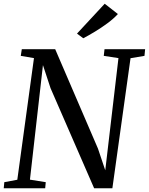

<svg xmlns="http://www.w3.org/2000/svg" viewBox="-24 -1006 796 1026"><path d="M-4 0 -1 -32.5 68.5 -45.5 157.5 -695.5 87 -707.5 92.5 -743H271L499.5 -212L538.5 -96L609 -695.5L530.5 -707.5L534.5 -743H751.5L748 -707.5L673.5 -695L576.5 0H479L246 -535L205.5 -658L136 -46L220.5 -32.5L217.5 0ZM421 -801.5 387.5 -826.5 535.5 -986 606 -931Q583.5 -906.5 550.8 -882.2Q518 -858 483.8 -837.2Q449.5 -816.5 421 -801.5Z"/></svg>

Font: Merriweather 60pt
Style: Italic
Weight: 400
Italic angle: -7.8°
Version: Version 2.101